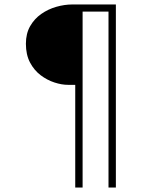

<svg xmlns="http://www.w3.org/2000/svg" viewBox="-20 -720 690 860"><path d="M317 120V-340H284Q256.5 -340 224 -350.5Q191.5 -361 162.2 -383Q133 -405 114.5 -440Q96 -475 96 -524Q96 -569.5 115 -602.8Q134 -636 164.8 -657.5Q195.5 -679 232.2 -689.5Q269 -700 304 -700H499V120H466V-668H350V120Z"/></svg>

Font: Trispace Thin Thin
Style: Regular
Weight: 250
Version: Version 1.210